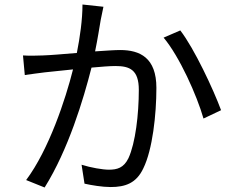

<svg xmlns="http://www.w3.org/2000/svg" viewBox="-20 -807 1040 852"><path d="M346 -787C346 -720 335 -643 321 -572C261 -567 203 -562 170 -561C139 -560 113 -559 82 -561L90 -474C116 -478 156 -483 179 -486C205 -489 253 -494 304 -499C271 -367 197 -143 96 -8L178 25C283 -143 350 -365 386 -507C429 -511 468 -514 492 -514C555 -514 596 -498 596 -408C596 -300 581 -172 550 -105C529 -62 500 -54 463 -54C436 -54 383 -63 342 -76L355 8C386 15 434 23 471 23C536 23 585 6 616 -60C657 -143 674 -299 674 -417C674 -551 601 -585 513 -585C489 -585 448 -582 402 -579C413 -632 422 -690 427 -719C431 -738 435 -759 439 -777ZM706 -640C776 -557 854 -383 883 -281L961 -318C927 -410 842 -592 780 -672Z"/></svg>

Font: Noto Sans Mono CJK SC Regular
Style: Regular
Weight: 400
Designer: Ryoko NISHIZUKA (kana & ideographs); Paul D. Hunt (Latin, Greek & Cyrillic); Wenlong ZHANG (bopomofo); Sandoll Communica
Foundry: Adobe Systems Incorporated
Version: Version 1.005;PS 1.005;hotconv 1.0.96;makeotf.lib2.5.65012